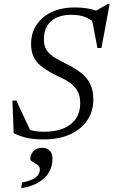

<svg xmlns="http://www.w3.org/2000/svg" viewBox="-20 -719 594 1004"><path d="M485 -593Q452.5 -618.5 424.8 -630Q397 -641.5 352 -641.5Q307 -641.5 275 -626.5Q243 -611.5 226.2 -583Q209.5 -554.5 209.5 -513Q209.5 -471.5 231.2 -447.2Q253 -423 285.8 -406.5Q318.5 -390 350.5 -372.5Q382.5 -355.5 409.2 -333.5Q436 -311.5 452 -279Q468 -246.5 468 -197.5Q468 -136.5 436 -89.5Q404 -42.5 346 -16.2Q288 10 210 10Q160.5 10 125.5 3Q90.5 -4 51.5 -22.5L45 -193H65.5L143 -27L121 -45Q144.5 -36 164.8 -33Q185 -30 209 -30Q271 -30 313.2 -48Q355.5 -66 377.5 -99.5Q399.5 -133 399.5 -178.5Q399.5 -218.5 384.2 -244.2Q369 -270 345 -286.8Q321 -303.5 294 -315.5Q267 -327.5 244 -340.5Q213.5 -358 190.5 -377.2Q167.5 -396.5 155 -423.5Q142.5 -450.5 142.5 -490Q142.5 -544.5 170 -587.5Q197.5 -630.5 248.8 -655.2Q300 -680 371.5 -680Q406 -680 435.5 -675.2Q465 -670.5 502 -656.5L472.5 -657.5L545 -699H553.5L510.5 -468H489.5L457 -636.5ZM138.5 112.5Q138.5 92.5 153.2 73.2Q168 54 203 54Q224 54 239.2 68Q254.5 82 254.5 112.5Q254.5 148.5 237.2 179.8Q220 211 183.8 233.5Q147.5 256 91 265L95 235.5Q132 228 152.2 217.5Q172.5 207 180.5 194Q188.5 181 188.5 166.5Q188.5 152 176 143Q163.5 134 151 127.2Q138.5 120.5 138.5 112.5Z"/></svg>

Font: Newsreader 16pt
Style: Italic
Weight: 400
Italic angle: -17°
Designer: Hugues Gentile
Foundry: Production Type
Version: Version 1.003